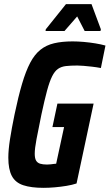

<svg xmlns="http://www.w3.org/2000/svg" viewBox="-20 -895 527 923"><path d="M189 8Q130 8 92 -4.5Q54 -17 37 -49Q20 -81 20 -137Q20 -174 28 -225.5Q36 -277 50 -345Q68 -431 86 -492Q104 -553 125 -593Q146 -633 174 -655.5Q202 -678 240 -687Q278 -696 329 -696Q354 -696 382.5 -693.5Q411 -691 438.5 -686.5Q466 -682 487 -676L465 -568Q444 -572 422 -574.5Q400 -577 381.5 -578.5Q363 -580 352 -580Q320 -580 297.5 -577.5Q275 -575 259 -564Q243 -553 230.5 -528Q218 -503 206 -458.5Q194 -414 179 -344Q164 -271 155.5 -226Q147 -181 147 -156Q147 -134 153.5 -123Q160 -112 173 -108Q186 -104 206 -104Q215 -104 223.5 -105Q232 -106 239 -107Q246 -108 250 -108L288 -284H232L256 -397H430L348 -13Q327 -6 299.5 -1.5Q272 3 243.5 5.5Q215 8 189 8ZM199 -746 200 -754 297 -875H420L465 -754L463 -746H387L351 -816L290 -746Z"/></svg>

Font: Saira Condensed
Style: Bold Italic
Weight: 700
Width: 3
Italic angle: -12°
Designer: Hector Gatti with collaboration of the Omnibus-Type team
Foundry: Omnibus-Type
Version: Version 1.101